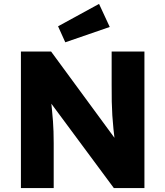

<svg xmlns="http://www.w3.org/2000/svg" viewBox="-20 -964 847 984"><path d="M87.2 -700H241.8L606.2 -203.8L572.2 -208.6L570.6 -222.4Q559.8 -308.8 555.7 -372Q551.6 -435.2 552.2 -530V-700H720.2V0H563.6L182.2 -514.8L235.2 -506Q235.2 -503.6 235.7 -502.7Q236.2 -501.8 236.2 -499.4Q247.8 -393 251.5 -342.7Q255.2 -292.4 255.2 -231V0H87.2ZM277.6 -829.2 487.6 -944 542.4 -825.8 314.6 -747.2Z"/></svg>

Font: Easer Grotesk Variable
Style: Regular
Weight: 400
Designer: Boardeaser, Bonnie Shaver-Troup, Thomas Jockin
Foundry: Lexend
Version: Version 1.001;Glyphs 3.1.2 (3151)